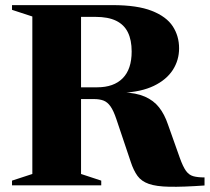

<svg xmlns="http://www.w3.org/2000/svg" viewBox="-20 -725 820 751"><path d="M360 -383.5Q425 -383.5 460 -419Q495 -454.5 495 -523.5Q495 -568.5 480.2 -598.5Q465.5 -628.5 434.2 -643.8Q403 -659 353.5 -659H144L183.5 -705H420Q517 -705 574 -682.5Q631 -660 655.8 -622Q680.5 -584 680.5 -536Q680.5 -489.5 655.8 -451.2Q631 -413 581.8 -389.2Q532.5 -365.5 459.5 -362V-364Q512.5 -362 546.8 -347Q581 -332 602.2 -305Q623.5 -278 637 -238L683.5 -107Q695.5 -73.5 707.2 -57Q719 -40.5 736 -35.8Q753 -31 780 -31V0.5Q695.5 6.5 643.2 5.5Q591 4.5 562 -5.8Q533 -16 517.8 -37Q502.5 -58 491.5 -91.5L435.5 -258Q424 -292.5 412 -309.2Q400 -326 384.5 -331.8Q369 -337.5 347.5 -337.5H177L137 -383.5ZM297 -705V-44.5L376 -18.5V0H27V-18.5L106.5 -44.5V-660.5L27 -686.5V-705Z"/></svg>

Font: Newsreader 60pt
Style: Bold
Weight: 700
Designer: Hugues Gentile
Foundry: Production Type
Version: Version 1.003